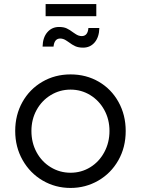

<svg xmlns="http://www.w3.org/2000/svg" viewBox="-20 -915 695 947"><path d="M55 -269Q55 -348 90.5 -411.5Q126 -475 188.5 -511.5Q251 -548 328 -548Q405 -548 467 -512Q529 -476 564.5 -412Q600 -348 600 -269Q600 -188 563.5 -124Q527 -60 464.5 -24Q402 12 328 12Q253 12 190.5 -24.5Q128 -61 91.5 -125.5Q55 -190 55 -269ZM328 -63Q381 -63 425 -90Q469 -117 494.5 -164.5Q520 -212 520 -269Q520 -326 494.5 -372.5Q469 -419 425 -446Q381 -473 328 -473Q275 -473 230.5 -446Q186 -419 160.5 -372.5Q135 -326 135 -269Q135 -211 160.5 -164Q186 -117 230.5 -90Q275 -63 328 -63ZM319 -707Q317 -708 308.5 -714Q300 -720 292 -722.5Q284 -725 277 -725Q248 -725 244 -685H190Q191 -730 213.5 -756Q236 -782 271 -782Q294 -782 309 -775Q324 -768 341 -755Q343 -754 351.5 -748Q360 -742 368 -739.5Q376 -737 383 -737Q413 -737 416 -777H470Q469 -732 447 -706Q425 -680 390 -680Q367 -680 351.5 -687Q336 -694 319 -707ZM205 -895H455V-835H205Z"/></svg>

Font: Evergrow Sans 
Style: Regular
Weight: 400
Foundry: 10Web
Version: Version 1.000